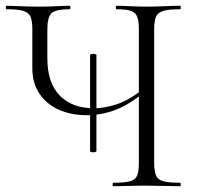

<svg xmlns="http://www.w3.org/2000/svg" viewBox="-25 -645 681 665"><path d="M456 -542Q456 -571 450.5 -586Q445 -601 429 -607Q413 -613 379 -613Q376 -613 376 -619Q376 -625 379 -625Q400 -625 426 -623.5Q452 -622 483 -622Q515 -622 545 -623.5Q575 -625 599 -625Q601 -625 601 -619Q601 -613 599 -613Q561 -613 541.5 -607.5Q522 -602 515.5 -587.5Q509 -573 509 -544V-81Q509 -52 515.5 -37Q522 -22 541.5 -17Q561 -12 599 -12Q601 -12 601 -6Q601 0 599 0Q575 0 545 -1Q515 -2 483 -2Q449 -2 420 -1Q391 0 367 0Q365 0 365 -6Q365 -12 367 -12Q406 -12 425 -17Q444 -22 450 -37Q456 -52 456 -81ZM478 -329Q426 -284 376.5 -265Q327 -246 277 -246Q220 -246 177.5 -265.5Q135 -285 111 -321.5Q87 -358 87 -408V-544Q87 -573 80.5 -587.5Q74 -602 55 -607.5Q36 -613 -2 -613Q-5 -613 -5 -619Q-5 -625 -2 -625Q14 -625 32 -624Q50 -623 70.5 -622.5Q91 -622 112 -622Q143 -622 169.5 -623.5Q196 -625 216 -625Q219 -625 219 -619Q219 -613 216 -613Q167 -613 153 -599Q139 -585 139 -542V-443Q139 -358 182 -314Q225 -270 301 -270Q337 -270 379.5 -284Q422 -298 470 -336ZM287 -122V-454Q287 -457 292.5 -458Q298 -459 303.5 -458Q309 -457 309 -454V-122Q309 -119 303.5 -118Q298 -117 292.5 -118Q287 -119 287 -122Z"/></svg>

Font: Cormorant Infant Light
Style: Regular
Weight: 300
Designer: Christian Thalmann (Catharsis Fonts)
Foundry: Catharsis Fonts
Version: Version 4.001